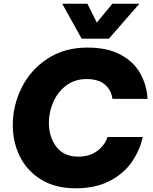

<svg xmlns="http://www.w3.org/2000/svg" viewBox="-20 -1007 824 1037"><path d="M733 -987 568 -798H421L316 -987H452L503 -885L587 -987ZM561 -267H751Q735 -194 691 -131Q647 -68 571 -29Q495 10 388 10Q278 10 201.5 -37.5Q125 -85 87 -162.5Q49 -240 49 -331Q49 -436 96.5 -532.5Q144 -629 235.5 -689.5Q327 -750 452 -750Q561 -750 632.5 -711Q704 -672 738.5 -609Q773 -546 777 -473H587Q582 -518 548 -549Q514 -580 447 -580Q384 -580 338 -545.5Q292 -511 268 -456.5Q244 -402 244 -344Q244 -267 284.5 -214Q325 -161 402 -161Q465 -161 505.5 -192Q546 -223 561 -267Z"/></svg>

Font: Be Vietnam Black
Style: Italic
Weight: 900
Italic angle: -9°
Designer: Lam Bao; Tony Le; Vietanh Nguyen
Foundry: Yellow Type Foundry
Version: Version 5.000